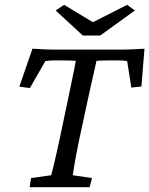

<svg xmlns="http://www.w3.org/2000/svg" viewBox="-20 -780 622 800"><path d="M211.9 -736.3 247.1 -759.8 367.2 -687.5 509.8 -759.8 542 -736.3 397.5 -631.8H325.2ZM582 -577.1 569.3 -419.9 527.3 -415 509.8 -525.4Q496.6 -528.3 475.6 -528.3H439.5Q399.4 -528.3 381.8 -526.4Q380.4 -518.1 376.2 -499.8Q372.1 -481.4 364.3 -447.3Q356.4 -413.1 348.6 -377L308.6 -191.4Q301.8 -159.2 296.9 -132.1Q292 -105 289.8 -92Q287.6 -79.1 285.6 -65.9Q283.7 -52.7 283.2 -49.8L363.3 -38.1L353.5 0H103.5L109.4 -38.1L193.4 -49.8Q202.6 -81.1 226.6 -191.4L265.6 -377Q293.9 -511.7 295.9 -526.4Q279.3 -528.3 240.2 -528.3H205.1Q186.5 -528.3 168.9 -525.4L104.5 -413.1L60.5 -418.9L115.2 -577.1Q175.8 -573.2 208 -573.2H488.3Q517.6 -573.2 582 -577.1Z"/></svg>

Font: Crimson Pro
Style: Italic
Weight: 400
Italic angle: -12°
Designer: Jacques Le Bailly
Foundry: Baron von Fonthausen
Version: Version 1.003